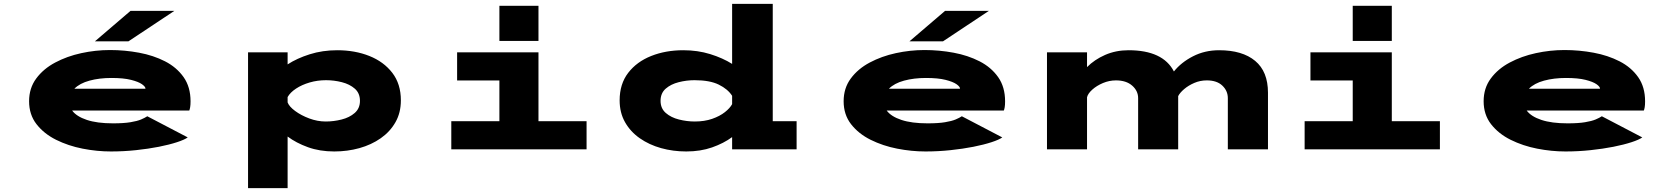

<svg xmlns="http://www.w3.org/2000/svg" viewBox="-20 -770 8640 990"><path d="M552 11Q480 11 406 -3.5Q332 -18 269.2 -49.2Q206.5 -80.5 168.2 -129.8Q130 -179 130 -248Q130 -315.5 166.8 -365.2Q203.5 -415 264.5 -447.5Q325.5 -480 399.2 -496Q473 -512 547 -512Q623.5 -512 697.2 -498.2Q771 -484.5 831 -453.8Q891 -423 926.8 -372.2Q962.5 -321.5 962.5 -247.5Q962.5 -228.5 960.5 -217.2Q958.5 -206 956 -200H352Q374.5 -169.5 427.5 -151.8Q480.5 -134 562.5 -134Q618 -134 652.8 -139.8Q687.5 -145.5 707.5 -154Q727.5 -162.5 739.5 -170.5L948 -61.5Q931.5 -49.5 892.5 -36.8Q853.5 -24 799.2 -13.2Q745 -2.5 681.5 4.2Q618 11 552 11ZM554.5 -368Q492 -368 441.5 -354.2Q391 -340.5 363.5 -312.5H730V-313.5Q730 -323 712 -335.8Q694 -348.5 655.5 -358.2Q617 -368 554.5 -368ZM642.5 -557H469.5L653 -714H879Z M1259 200V-500H1463V-438Q1511.5 -469.5 1577.2 -490.2Q1643 -511 1719 -511Q1810 -511 1884.2 -481.5Q1958.5 -452 2002.8 -394.5Q2047 -337 2047 -252.5Q2047 -189 2019.2 -140Q1991.5 -91 1943.2 -57.2Q1895 -23.5 1833.2 -6.2Q1771.5 11 1703.5 11Q1628.5 11 1567.8 -11Q1507 -33 1463 -66V200ZM1661 -356.5Q1617 -356.5 1576.8 -344.8Q1536.5 -333 1506.5 -313.2Q1476.5 -293.5 1463 -269.5V-242Q1471 -220.5 1501.8 -197.8Q1532.5 -175 1574.8 -159.2Q1617 -143.5 1659.5 -143.5Q1701 -143.5 1741.5 -153.8Q1782 -164 1809 -187.5Q1836 -211 1836 -250Q1836 -289.5 1809.5 -312.8Q1783 -336 1742.8 -346.2Q1702.5 -356.5 1661 -356.5Z M2555 -740H2756.5V-559H2555ZM2307 0V-145H2555V-355H2337V-500H2756.5V-145H3004.5V0Z M3518.5 11Q3450.5 11 3388.8 -6.2Q3327 -23.5 3278.8 -57.2Q3230.5 -91 3202.8 -140Q3175 -189 3175 -252.5Q3175 -337 3219.2 -394.5Q3263.5 -452 3338 -481.5Q3412.5 -511 3503 -511Q3577.5 -511 3642 -491Q3706.5 -471 3755 -440.5V-750H3964.5V-145H4087.5V0H3755V-63Q3711.5 -31 3651.8 -10Q3592 11 3518.5 11ZM3386 -250Q3386 -211 3413 -187.5Q3440 -164 3480.8 -153.8Q3521.5 -143.5 3562.5 -143.5Q3612.5 -143.5 3652 -157.2Q3691.5 -171 3717.8 -191.8Q3744 -212.5 3755 -233V-276Q3733 -310.5 3686.5 -333.5Q3640 -356.5 3561 -356.5Q3520 -356.5 3479.5 -346.2Q3439 -336 3412.5 -312.8Q3386 -289.5 3386 -250Z M4752 11Q4680 11 4606 -3.5Q4532 -18 4469.2 -49.2Q4406.5 -80.5 4368.2 -129.8Q4330 -179 4330 -248Q4330 -315.5 4366.8 -365.2Q4403.5 -415 4464.5 -447.5Q4525.5 -480 4599.2 -496Q4673 -512 4747 -512Q4823.5 -512 4897.2 -498.2Q4971 -484.5 5031 -453.8Q5091 -423 5126.8 -372.2Q5162.5 -321.5 5162.5 -247.5Q5162.5 -228.5 5160.5 -217.2Q5158.5 -206 5156 -200H4552Q4574.5 -169.5 4627.5 -151.8Q4680.5 -134 4762.5 -134Q4818 -134 4852.8 -139.8Q4887.5 -145.5 4907.5 -154Q4927.5 -162.5 4939.5 -170.5L5148 -61.5Q5131.5 -49.5 5092.5 -36.8Q5053.5 -24 4999.2 -13.2Q4945 -2.5 4881.5 4.2Q4818 11 4752 11ZM4754.5 -368Q4692 -368 4641.5 -354.2Q4591 -340.5 4563.5 -312.5H4930V-313.5Q4930 -323 4912 -335.8Q4894 -348.5 4855.5 -358.2Q4817 -368 4754.5 -368ZM4842.5 -557H4669.5L4853 -714H5079Z M5378.5 0V-500H5585V-424Q5623 -462.5 5678.2 -486.8Q5733.5 -511 5799 -511Q5976.5 -511 6033 -401.5Q6070.5 -448.5 6131.5 -479.8Q6192.5 -511 6266 -511Q6386 -511 6452 -456Q6518 -401 6518 -292V0H6311V-264Q6311 -301.5 6282.8 -328.5Q6254.5 -355.5 6202.5 -355.5Q6168.5 -355.5 6138.2 -342.5Q6108 -329.5 6086 -310.8Q6064 -292 6055 -274.5V0H5848.5V-264Q5848.5 -301.5 5817.8 -328.5Q5787 -355.5 5734 -355.5Q5699.5 -355.5 5667 -341.8Q5634.5 -328 5612 -307.8Q5589.5 -287.5 5585 -268.5V0Z M6955 -740H7156.5V-559H6955ZM6707 0V-145H6955V-355H6737V-500H7156.5V-145H7404.5V0Z M8052 11Q7980 11 7906 -3.5Q7832 -18 7769.2 -49.2Q7706.5 -80.5 7668.2 -129.8Q7630 -179 7630 -248Q7630 -315.5 7666.8 -365.2Q7703.5 -415 7764.5 -447.5Q7825.5 -480 7899.2 -496Q7973 -512 8047 -512Q8123.5 -512 8197.2 -498.2Q8271 -484.5 8331 -453.8Q8391 -423 8426.8 -372.2Q8462.5 -321.5 8462.5 -247.5Q8462.5 -228.5 8460.5 -217.2Q8458.5 -206 8456 -200H7852Q7874.5 -169.5 7927.5 -151.8Q7980.5 -134 8062.5 -134Q8118 -134 8152.8 -139.8Q8187.5 -145.5 8207.5 -154Q8227.5 -162.5 8239.5 -170.5L8448 -61.5Q8431.5 -49.5 8392.5 -36.8Q8353.5 -24 8299.2 -13.2Q8245 -2.5 8181.5 4.2Q8118 11 8052 11ZM8054.5 -368Q7992 -368 7941.5 -354.2Q7891 -340.5 7863.5 -312.5H8230V-313.5Q8230 -323 8212 -335.8Q8194 -348.5 8155.5 -358.2Q8117 -368 8054.5 -368Z"/></svg>

Font: Trispace Expanded ExtraBold
Style: Regular
Weight: 800
Width: 7
Designer: Tyler Finck
Foundry: Etcetera Type Company
Version: Version 1.210; ttfautohint (v1.8.3)